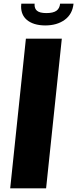

<svg xmlns="http://www.w3.org/2000/svg" viewBox="-20 -1019 418 1039"><path d="M224.1 -881.3C267.1 -881.3 302.5 -891.5 330.3 -911.9C358.2 -932.2 374 -961.3 377.9 -999H305.2C303.5 -981.8 296.9 -969 285.2 -960.7C273.4 -952.4 255.4 -948.2 231 -948.2C206.9 -948.2 189.9 -952.5 180.2 -960.9C171.7 -968.1 167.3 -978.5 167 -992.2C167 -994.5 167.2 -996.7 167.5 -999H95.2C94.6 -993.5 94.2 -988.3 94.2 -983.4C94.2 -953.5 104.3 -929.7 124.5 -912.1C147.9 -891.9 181.2 -881.7 224.1 -881.3ZM35.2 0H229.5L314.5 -809.6H120.1Z"/></svg>

Font: Oswald
Style: Heavy
Weight: 800
Designer: Vernon Adams
Foundry: Vernon Adams
Version: 3.0; ttfautohint (v0.95.6-bc232) -l 8 -r 50 -G 200 -x 0 -w "